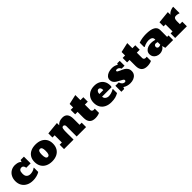

<svg xmlns="http://www.w3.org/2000/svg" viewBox="514 -2517 4356 4356"><g transform="rotate(-45 2692.5 -339.0)"><path d="M327.6 8.8Q238.3 8.8 171.9 -25.4Q105 -59.1 67.9 -121.1Q30.8 -183.1 30.8 -267.1Q30.8 -342.8 62 -403.3Q92.8 -463.9 150.1 -498.5Q207.5 -533.2 283.7 -533.2Q312.5 -533.2 344.7 -526.1Q377 -519 402.6 -505.4Q428.2 -491.7 436.5 -471.2L456.5 -522.9H563V-307.1H421.9Q418 -346.2 398.9 -368.2Q379.9 -390.1 351.6 -390.1Q309.6 -390.1 287.6 -363.5Q265.6 -336.9 265.6 -266.1Q265.6 -217.3 283.4 -189.2Q301.3 -161.1 329.8 -149.2Q358.4 -137.2 390.6 -137.2Q425.8 -137.2 466.8 -149.7Q507.8 -162.1 539.6 -189L546.9 -184.1V-47.9Q546.9 -45.9 517.1 -31.2Q487.3 -16.1 438 -3.7Q388.7 8.8 327.6 8.8Z M942.4 8.8Q853.5 8.8 787.6 -23.9Q720.7 -56.2 683.6 -118.7Q646.5 -181.2 646.5 -267.1Q646.5 -352.5 683.6 -412.1Q720.7 -472.2 787.6 -502.7Q854.5 -533.2 942.4 -533.2Q1032.7 -533.2 1099.4 -502Q1166 -470.7 1202.6 -411.4Q1239.3 -352.1 1239.3 -267.1Q1239.3 -181.2 1202.6 -118.7Q1165.5 -56.2 1098.4 -23.7Q1031.2 8.8 942.4 8.8ZM942.4 -133.8Q974.6 -133.8 990.2 -165.5Q1005.4 -196.3 1005.4 -267.1Q1005.4 -332 990.5 -361.1Q975.6 -390.1 942.4 -390.1Q910.6 -390.1 895.5 -361.1Q880.4 -332 880.4 -267.1Q880.4 -197.8 896 -165.5Q911.6 -133.8 942.4 -133.8Z M1966.8 -332V-141.1H2034.7V0H1732.4V-333Q1732.4 -354 1719 -370.1Q1705.6 -386.2 1686.5 -386.2Q1650.9 -386.2 1641.6 -350.6Q1631.8 -314 1631.8 -248V-141.1H1632.8V0H1327.6V-141.1H1398.4V-372.1H1327.6V-503.9L1631.8 -533.2V-460Q1665.5 -500 1708.5 -516.6Q1751.5 -533.2 1805.7 -533.2Q1966.8 -533.2 1966.8 -332Z M2329.6 8.8Q2141.6 8.8 2141.6 -187V-379.9H2063.5V-522.9H2141.6V-634.8L2375.5 -687V-522.9H2469.2V-379.9H2375.5V-204.1Q2375.5 -182.1 2392.1 -167.5Q2408.7 -152.8 2433.6 -152.8Q2451.7 -152.8 2469.2 -155.8V-20Q2404.8 8.8 2329.6 8.8Z M2841.3 8.8Q2750.5 8.8 2683.6 -24.9Q2616.2 -58.1 2580.3 -120.1Q2544.4 -182.1 2544.4 -265.1Q2544.4 -347.2 2579.6 -407.7Q2614.3 -467.8 2677.7 -500.5Q2741.2 -533.2 2826.7 -533.2Q2905.3 -533.2 2965.3 -502.4Q3025.4 -471.2 3058.3 -414.1Q3091.3 -356.9 3091.3 -280.8Q3091.3 -254.4 3083.5 -231H2779.3Q2779.3 -185.1 2814 -157.5Q2848.6 -129.9 2897.5 -129.9Q2934.6 -129.9 2979 -142.8Q3023.4 -155.8 3068.4 -183.1L3076.7 -180.2V-48.8Q3026.4 -20 2973.4 -5.6Q2920.4 8.8 2841.3 8.8ZM2779.3 -331.1V-316.9H2904.3V-327.1Q2904.3 -361.8 2888.4 -387Q2872.6 -412.1 2841.3 -412.1Q2815.4 -412.1 2797.4 -386.5Q2779.3 -360.8 2779.3 -331.1Z M3451.2 8.8Q3351.1 8.8 3273.9 -43.9L3257.8 0H3167V-192.9H3275.9Q3282.2 -155.8 3310.5 -126.5Q3338.9 -97.2 3376 -97.2Q3390.1 -97.2 3400.6 -105Q3411.1 -112.8 3411.1 -130.9Q3411.1 -148.9 3390.6 -163.6Q3369.6 -178.7 3328.1 -198.2Q3277.8 -223.1 3246.1 -243.7Q3213.9 -264.2 3190.4 -297.6Q3167 -331.1 3167 -377.9Q3167 -426.3 3198.7 -461.9Q3230.5 -497.1 3282.2 -515.1Q3334 -533.2 3395 -533.2Q3474.6 -533.2 3543 -491.2L3555.2 -522.9H3636.2V-367.2H3542Q3529.8 -398.9 3506.8 -417Q3483.9 -435.1 3453.1 -435.1Q3417 -435.1 3417 -412.1Q3417.5 -396.5 3436 -385.3Q3454.6 -374.5 3496.1 -356Q3522 -345.2 3543.5 -334.5Q3564.9 -323.7 3582 -314Q3616.2 -293.9 3641.6 -257.6Q3667 -221.2 3667 -167Q3667 -109.4 3637.2 -70.3Q3607.4 -30.8 3558.1 -11Q3508.8 8.8 3451.2 8.8Z M3996.6 8.8Q3808.6 8.8 3808.6 -187V-379.9H3730.5V-522.9H3808.6V-634.8L4042.5 -687V-522.9H4136.2V-379.9H4042.5V-204.1Q4042.5 -182.1 4059.1 -167.5Q4075.7 -152.8 4100.6 -152.8Q4118.7 -152.8 4136.2 -155.8V-20Q4071.8 8.8 3996.6 8.8Z M4398.4 8.8Q4348.6 8.8 4308.1 -10.7Q4267.1 -29.8 4242.7 -65.9Q4218.3 -102.1 4218.3 -149.9Q4218.3 -201.7 4247.1 -237.8Q4275.9 -272.9 4322.5 -290.5Q4369.1 -308.1 4423.3 -308.1Q4487.3 -308.1 4546.4 -289.1V-311Q4546.4 -350.1 4513.4 -370.6Q4480.5 -391.1 4424.3 -391.1Q4400.4 -391.1 4370.6 -385.3Q4340.8 -379.4 4312.5 -369.1Q4284.2 -358.9 4263.2 -346.2L4249 -352.1V-494.1Q4308.1 -515.1 4369.6 -524.2Q4431.2 -533.2 4484.4 -533.2Q4781.2 -533.2 4781.2 -366.2V-147H4827.1V0H4577.1L4555.2 -80.1Q4534.2 -39.1 4489.7 -15.1Q4445.3 8.8 4398.4 8.8ZM4490.2 -116.2Q4506.3 -116.2 4523.2 -121.6Q4540 -127 4546.4 -132.8V-214.8Q4539.1 -215.8 4522.9 -220.7Q4506.3 -225.1 4494.1 -225.1Q4468.3 -225.1 4452.9 -209Q4437.5 -192.9 4437.5 -166Q4437.5 -146 4451.9 -131.1Q4466.3 -116.2 4490.2 -116.2Z M5268.1 0H4893.1V-147H4956.1V-372.1H4893.1V-503.9L5189.9 -533.2V-448.2Q5205.6 -472.7 5235.8 -491.9Q5266.1 -511.2 5300.5 -522.2Q5335 -533.2 5362.3 -533.2V-326.2Q5305.2 -345.2 5268.1 -345.2Q5221.2 -345.2 5205.6 -318.1Q5189.9 -291 5189.9 -247.1V-147H5268.1Z"/></g></svg>

Font: Angkor
Style: Regular
Weight: 400
Designer: Danh Hong
Foundry: Danh Hong
Version: Version 8.000; ttfautohint (v1.8.3)